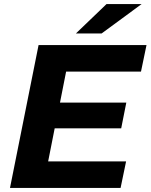

<svg xmlns="http://www.w3.org/2000/svg" viewBox="-20 -921 738 941"><path d="M304 -570 274 -418H599L574 -292H248L216 -130H598L571 0H29L169 -700H698L671 -570ZM502 -901H674L478 -757H352Z"/></svg>

Font: Idrija
Style: Bold Italic
Weight: 700
Italic angle: -11.3°
Designer: Julieta Ulanovsky
Foundry: Julieta Ulanovsky
Version: Version 7.200